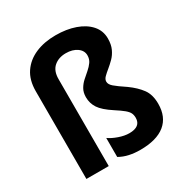

<svg xmlns="http://www.w3.org/2000/svg" viewBox="-178 -903 1004 1050"><g transform="rotate(-30 324.5 -377.5)"><path d="M558 -607Q558 -569 545.5 -542Q533 -515 514 -496Q495 -477 476.5 -462Q458 -447 445 -434Q432 -421 432 -406Q432 -389 451.5 -372Q471 -355 519 -323Q565 -290 591.5 -254Q618 -218 618 -160Q618 -77 564.5 -33.5Q511 10 407 10Q371 10 338.5 3Q306 -4 278 -20V-140Q300 -124 335.5 -111.5Q371 -99 401 -99Q473 -99 473 -155Q473 -173 466.5 -186Q460 -199 442.5 -213.5Q425 -228 391 -250Q334 -287 313.5 -318.5Q293 -350 293 -388Q293 -418 305.5 -439.5Q318 -461 336 -477Q354 -493 372 -508.5Q390 -524 402.5 -541.5Q415 -559 415 -583Q415 -613 387.5 -632.5Q360 -652 318 -652Q272 -652 242.5 -626.5Q213 -601 213 -549V0H72V-554Q72 -624 103.5 -670.5Q135 -717 190.5 -741Q246 -765 318 -765Q387 -765 441 -746Q495 -727 526.5 -691.5Q558 -656 558 -607Z"/></g></svg>

Font: Noto Sans Tamil SemiCondensed
Style: Bold
Weight: 700
Width: 4
Designer: Jelle Bosma - Monotype Design Team
Foundry: Monotype Imaging Inc.
Version: Version 2.004; ttfautohint (v1.8.4.7-5d5b)